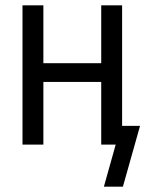

<svg xmlns="http://www.w3.org/2000/svg" viewBox="-20 -540 543 717"><path d="M368 157 412 0H358V-234H142V0H64V-520H142V-304H358V-520H436V-70H503L439 157Z"/></svg>

Font: Iosevka Term Curly
Style: Regular
Weight: 400
Designer: Belleve Invis
Foundry: Belleve Invis
Version: Version 32.3.0